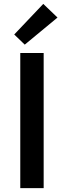

<svg xmlns="http://www.w3.org/2000/svg" viewBox="-20 -965 328 985"><path d="M84 0V-693H204V0ZM107 -736 53 -788 202 -945 275 -875Z"/></svg>

Font: Ubuntu Sans SemiBold
Style: Regular
Weight: 600
Designer: Dalton Maag Ltd
Foundry: Dalton Maag Ltd
Version: Version 1.006; ttfautohint (v1.8.4.7-5d5b)